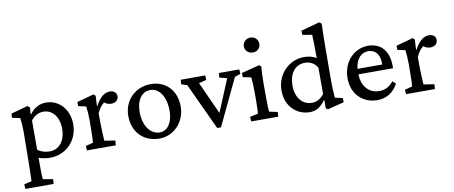

<svg xmlns="http://www.w3.org/2000/svg" viewBox="-85 -1191 4321 1826"><g transform="rotate(-10 2075.5 -278.5)"><path d="M32 259H305L308 213L211 197C209 178 207 135 207 75V-11C238 1 280 8 316 8C471 8 587 -111 587 -268C587 -413 492 -516 365 -516C304 -516 250 -487 207 -429L204 -430L210 -495L189 -514L25 -469V-429L101 -413C106 -382 110 -330 110 -283L107 1C106 115 103 181 102 197L29 215ZM207 -88V-370C239 -412 280 -435 328 -435C414 -435 477 -357 476 -243C474 -120 411 -52 320 -52C278 -52 236 -66 207 -88Z M672 0H951L954 -46L851 -62C849 -87 845 -158 844 -220L843 -328C863 -371 886 -402 912 -421C932 -405 954 -397 978 -397C1017 -397 1048 -419 1048 -458C1048 -494 1019 -514 983 -514C940 -514 889 -488 843 -398L839 -399L844 -497L826 -514L663 -469V-429L738 -413C743 -382 747 -328 747 -278L746 -186C746 -112 743 -73 741 -62L669 -43Z M1373 9C1512 9 1623 -108 1623 -258C1623 -411 1524 -516 1378 -516C1236 -516 1116 -412 1116 -252C1116 -98 1219 9 1373 9ZM1229 -272C1229 -387 1282 -461 1364 -461C1452 -461 1512 -369 1512 -234C1512 -124 1461 -48 1385 -48C1295 -48 1229 -139 1229 -272Z M1929 5H1966L2180 -445L2235 -463L2233 -507H2036L2032 -463L2105 -445L1975 -132L1833 -445L1906 -463L1904 -507H1667L1664 -463L1720 -445Z M2258 0H2520L2522 -45L2443 -62C2440 -74 2437 -125 2437 -194V-342C2437 -405 2440 -448 2444 -497L2425 -514L2252 -469V-429L2331 -413C2336 -382 2339 -328 2339 -266V-186C2338 -99 2336 -70 2334 -62L2256 -45ZM2313 -715C2313 -674 2346 -643 2389 -643C2432 -643 2463 -674 2463 -715C2463 -755 2432 -787 2389 -787C2346 -787 2313 -755 2313 -715Z M2997 13 3156 -27V-67L3081 -85C3079 -110 3074 -168 3074 -248L3075 -519C3075 -616 3077 -702 3080 -800L3058 -816L2879 -767L2881 -726L2973 -711C2975 -682 2977 -541 2977 -484C2947 -507 2899 -516 2857 -516C2720 -516 2593 -404 2593 -236C2593 -92 2693 10 2825 10C2881 10 2929 -14 2975 -80L2979 -79L2978 -2ZM2704 -268C2704 -383 2762 -461 2858 -461C2901 -461 2949 -442 2977 -392V-138C2938 -90 2901 -74 2858 -74C2773 -74 2704 -144 2704 -268Z M3477 9C3562 9 3632 -32 3677 -115L3647 -143C3606 -93 3565 -73 3509 -73C3412 -73 3344 -145 3340 -264H3675V-286C3675 -430 3602 -515 3478 -516C3349 -517 3232 -411 3232 -244C3232 -89 3339 9 3477 9ZM3341 -317C3350 -416 3407 -465 3468 -465C3538 -465 3580 -415 3580 -327V-317Z M3754 0H4033L4036 -46L3933 -62C3931 -87 3927 -158 3926 -220L3925 -328C3945 -371 3968 -402 3994 -421C4014 -405 4036 -397 4060 -397C4099 -397 4130 -419 4130 -458C4130 -494 4101 -514 4065 -514C4022 -514 3971 -488 3925 -398L3921 -399L3926 -497L3908 -514L3745 -469V-429L3820 -413C3825 -382 3829 -328 3829 -278L3828 -186C3828 -112 3825 -73 3823 -62L3751 -43Z"/></g></svg>

Font: TPK Tissa Web Medium
Style: Regular
Weight: 500
Designer: Jacques Le Bailly, Suppakit Chalermlarp | Katatrad Co.,Ltd.
Foundry: Jacques Le Bailly, Cadson Demak Co.,Ltd.
Version: Version 5.000;Glyphs 3.1.2 (3151)